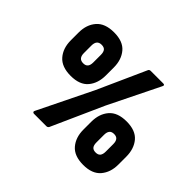

<svg xmlns="http://www.w3.org/2000/svg" viewBox="-145 -885 1114 1114"><g transform="rotate(45 412.5 -327.5)"><path d="M230 0Q224 0 221 -4.5Q218 -9 222 -16L385 -349L519 -647Q523 -655 534 -655H636Q652 -655 644 -640L490 -327L347 -8Q341 0 333 0ZM225 -306Q151 -306 115.5 -347Q80 -388 80 -453V-517Q80 -581 115.5 -622Q151 -663 225 -663Q299 -663 333.5 -622Q368 -581 368 -517V-453Q368 -388 333.5 -347Q299 -306 225 -306ZM225 -409Q245 -409 254 -420.5Q263 -432 263 -454V-516Q263 -539 254 -550Q245 -561 225 -561Q205 -561 195.5 -549.5Q186 -538 186 -516V-454Q186 -432 195.5 -420.5Q205 -409 225 -409ZM642 8Q568 8 533 -33Q498 -74 498 -138V-202Q498 -267 533 -308Q568 -349 642 -349Q716 -349 750.5 -308Q785 -267 785 -202V-138Q785 -74 750 -33Q715 8 642 8ZM642 -94Q662 -94 671 -105.5Q680 -117 680 -139V-201Q680 -223 671 -234.5Q662 -246 642 -246Q622 -246 613 -234.5Q604 -223 604 -201V-139Q604 -116 613 -105Q622 -94 642 -94Z"/></g></svg>

Font: Sofia Sans Condensed Black
Style: Italic
Weight: 900
Italic angle: -9°
Version: Version 4.100